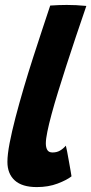

<svg xmlns="http://www.w3.org/2000/svg" viewBox="-20 -737 369 777"><path d="M269.4 -23.4Q250.9 -8.6 213.3 5.8Q175.8 20.1 129 20.1Q69.5 20.1 39.8 -6.8Q10 -33.8 10 -82Q10 -111.2 18.9 -157.9Q27.9 -204.5 42.8 -261.9Q57.8 -319.2 76.2 -381.6Q94.6 -443.9 114.3 -505.1Q134 -566.2 151.9 -620.2Q169.9 -674.2 183.2 -714.5Q219.8 -717 249.9 -717Q269.2 -717 288.1 -716.1Q306.9 -715.1 329.4 -713Q307.5 -649.1 286.9 -587.9Q266.4 -526.8 248.2 -470.4Q230 -414 214.8 -364.5Q199.5 -315 188.6 -274.4Q177.6 -233.8 171.6 -203.9Q165.5 -174 165.5 -157.1Q165.5 -140 171.5 -130Q177.5 -120 192.6 -120Q210 -120 222.9 -127.6Q235.9 -135.2 246.5 -147.5Q248.2 -141.4 251.7 -123.6Q255.1 -105.8 258.9 -84.1Q262.6 -62.5 265.8 -45.2Q268.9 -28 269.4 -23.4Z"/></svg>

Font: Grandstander Thin
Style: Italic
Weight: 100
Italic angle: -15°
Designer: Tyler Finck
Foundry: Etcetera Type Co
Version: Version 1.200